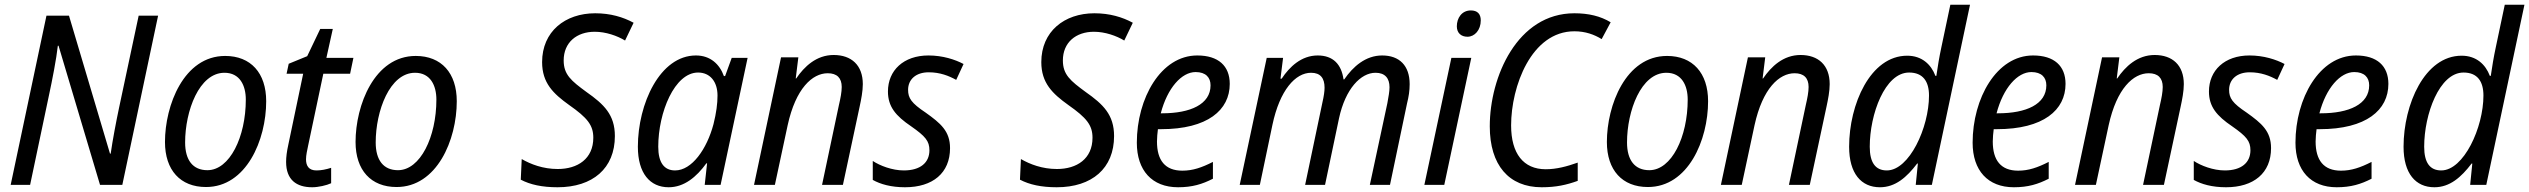

<svg xmlns="http://www.w3.org/2000/svg" viewBox="-20 -780 10670 810"><path d="M25 0H107L187 -380C200 -440 218 -532 224 -587H227L402 0H496L647 -714H565L482 -324C470 -267 455 -189 447 -132H444L271 -714H176Z M849 9C1019 9 1103 -189 1103 -353C1103 -472 1038 -544 930 -544C755 -544 676 -335 676 -181C676 -62 741 9 849 9ZM855 -62C794 -62 761 -104 761 -179C761 -312 820 -473 927 -473C992 -473 1017 -419 1017 -360C1017 -202 949 -62 855 -62Z M1297 10C1323 10 1358 2 1377 -7V-72C1355 -65 1335 -61 1315 -61C1283 -61 1271 -80 1271 -108C1271 -125 1276 -147 1280 -166L1344 -469H1457L1471 -536H1357L1384 -658H1331L1276 -543L1198 -511L1189 -469H1259L1196 -168C1190 -141 1187 -117 1187 -97C1187 -21 1231 10 1297 10Z M1653 9C1823 9 1907 -189 1907 -353C1907 -472 1842 -544 1734 -544C1559 -544 1480 -335 1480 -181C1480 -62 1545 9 1653 9ZM1659 -62C1598 -62 1565 -104 1565 -179C1565 -312 1624 -473 1731 -473C1796 -473 1821 -419 1821 -360C1821 -202 1753 -62 1659 -62Z M2332 10C2481 10 2574 -70 2574 -206C2574 -296 2528 -340 2454 -392C2390 -439 2358 -465 2358 -525C2358 -601 2413 -646 2489 -646C2536 -646 2584 -629 2617 -609L2653 -684C2609 -708 2555 -724 2491 -724C2364 -724 2267 -647 2267 -518C2267 -430 2314 -385 2381 -337C2458 -283 2483 -252 2483 -199C2483 -110 2417 -67 2333 -67C2271 -67 2219 -87 2181 -109L2177 -22C2217 -1 2267 10 2332 10Z M2801 10C2866 10 2918 -33 2960 -91H2963L2953 0H3020L3134 -536H3067L3039 -459H3034C3016 -509 2977 -546 2916 -546C2764 -546 2671 -342 2671 -161C2671 -49 2722 10 2801 10ZM2828 -61C2782 -61 2757 -94 2757 -161C2757 -306 2826 -474 2925 -474C2976 -474 3007 -435 3007 -377C3007 -343 3002 -304 2990 -256C2962 -151 2899 -61 2828 -61Z M3161 0H3249L3303 -252C3337 -407 3407 -471 3472 -471C3511 -471 3531 -451 3531 -413C3531 -392 3526 -366 3519 -336L3448 0H3536L3607 -332C3613 -360 3620 -395 3620 -425C3620 -505 3572 -548 3497 -548C3424 -548 3373 -499 3339 -449H3337L3348 -538H3275Z M3798 10C3915 10 3988 -50 3988 -155C3988 -227 3948 -260 3885 -305C3825 -345 3811 -366 3811 -401C3811 -445 3844 -475 3898 -475C3946 -475 3983 -460 4014 -443L4045 -510C4009 -529 3957 -546 3897 -546C3792 -546 3726 -483 3726 -394C3726 -330 3759 -291 3824 -247C3884 -205 3901 -185 3901 -146C3901 -94 3863 -61 3793 -61C3744 -61 3692 -81 3662 -101V-21C3694 -3 3739 10 3798 10Z M4438 10C4587 10 4680 -70 4680 -206C4680 -296 4634 -340 4560 -392C4496 -439 4464 -465 4464 -525C4464 -601 4519 -646 4595 -646C4642 -646 4690 -629 4723 -609L4759 -684C4715 -708 4661 -724 4597 -724C4470 -724 4373 -647 4373 -518C4373 -430 4420 -385 4487 -337C4564 -283 4589 -252 4589 -199C4589 -110 4523 -67 4439 -67C4377 -67 4325 -87 4287 -109L4283 -22C4323 -1 4373 10 4438 10Z M4950 10C5010 10 5052 -3 5097 -26V-97C5050 -73 5012 -60 4968 -60C4895 -60 4861 -104 4861 -183C4861 -200 4863 -219 4865 -235H4878C5075 -235 5168 -316 5168 -426C5168 -502 5120 -546 5031 -546C4877 -546 4776 -365 4776 -178C4776 -61 4840 10 4950 10ZM4883 -302H4877C4905 -409 4965 -476 5024 -476C5067 -476 5087 -453 5087 -420C5087 -340 5002 -302 4883 -302Z M5210 0H5295L5348 -253C5379 -400 5445 -473 5511 -473C5551 -473 5568 -450 5568 -410C5568 -395 5565 -374 5559 -348L5486 0H5570L5629 -281C5656 -406 5721 -473 5783 -473C5823 -473 5842 -450 5842 -412C5842 -394 5838 -373 5833 -345L5759 0H5844L5916 -344C5923 -372 5927 -397 5927 -425C5927 -503 5884 -546 5811 -546C5741 -546 5688 -499 5651 -445H5648C5639 -509 5604 -546 5539 -546C5470 -546 5420 -498 5387 -448H5382L5393 -536H5324Z M6171 -625C6201 -625 6227 -653 6227 -694C6227 -721 6213 -736 6185 -736C6147 -736 6126 -704 6126 -669C6126 -641 6144 -625 6171 -625ZM5989 0H6073L6187 -536H6103Z M6484 10C6545 10 6589 0 6636 -17V-94C6591 -78 6547 -66 6501 -66C6407 -66 6355 -132 6355 -251C6355 -415 6440 -648 6622 -648C6669 -648 6706 -634 6737 -615L6775 -686C6732 -712 6682 -724 6622 -724C6381 -724 6265 -456 6265 -247C6265 -84 6345 10 6484 10Z M6932 9C7102 9 7186 -189 7186 -353C7186 -472 7121 -544 7013 -544C6838 -544 6759 -335 6759 -181C6759 -62 6824 9 6932 9ZM6938 -62C6877 -62 6844 -104 6844 -179C6844 -312 6903 -473 7010 -473C7075 -473 7100 -419 7100 -360C7100 -202 7032 -62 6938 -62Z M7240 0H7328L7382 -252C7416 -407 7486 -471 7551 -471C7590 -471 7610 -451 7610 -413C7610 -392 7605 -366 7598 -336L7527 0H7615L7686 -332C7692 -360 7699 -395 7699 -425C7699 -505 7651 -548 7576 -548C7503 -548 7452 -499 7418 -449H7416L7427 -538H7354Z M7911 10C7976 10 8024 -32 8068 -90H8071L8062 0H8130L8291 -760H8208L8170 -580C8161 -538 8155 -501 8149 -460H8145C8127 -508 8088 -545 8026 -545C7870 -545 7781 -339 7781 -161C7781 -48 7832 10 7911 10ZM7940 -61C7892 -61 7868 -94 7868 -161C7868 -298 7932 -474 8034 -474C8093 -474 8118 -436 8118 -377C8118 -242 8035 -61 7940 -61Z M8476 10C8536 10 8578 -3 8623 -26V-97C8576 -73 8538 -60 8494 -60C8421 -60 8387 -104 8387 -183C8387 -200 8389 -219 8391 -235H8404C8601 -235 8694 -316 8694 -426C8694 -502 8646 -546 8557 -546C8403 -546 8302 -365 8302 -178C8302 -61 8366 10 8476 10ZM8409 -302H8403C8431 -409 8491 -476 8550 -476C8593 -476 8613 -453 8613 -420C8613 -340 8528 -302 8409 -302Z M8734 0H8822L8876 -252C8910 -407 8980 -471 9045 -471C9084 -471 9104 -451 9104 -413C9104 -392 9099 -366 9092 -336L9021 0H9109L9180 -332C9186 -360 9193 -395 9193 -425C9193 -505 9145 -548 9070 -548C8997 -548 8946 -499 8912 -449H8910L8921 -538H8848Z M9371 10C9488 10 9561 -50 9561 -155C9561 -227 9521 -260 9458 -305C9398 -345 9384 -366 9384 -401C9384 -445 9417 -475 9471 -475C9519 -475 9556 -460 9587 -443L9618 -510C9582 -529 9530 -546 9470 -546C9365 -546 9299 -483 9299 -394C9299 -330 9332 -291 9397 -247C9457 -205 9474 -185 9474 -146C9474 -94 9436 -61 9366 -61C9317 -61 9265 -81 9235 -101V-21C9267 -3 9312 10 9371 10Z M9838 10C9898 10 9940 -3 9985 -26V-97C9938 -73 9900 -60 9856 -60C9783 -60 9749 -104 9749 -183C9749 -200 9751 -219 9753 -235H9766C9963 -235 10056 -316 10056 -426C10056 -502 10008 -546 9919 -546C9765 -546 9664 -365 9664 -178C9664 -61 9728 10 9838 10ZM9771 -302H9765C9793 -409 9853 -476 9912 -476C9955 -476 9975 -453 9975 -420C9975 -340 9890 -302 9771 -302Z M10250 10C10315 10 10363 -32 10407 -90H10410L10401 0H10469L10630 -760H10547L10509 -580C10500 -538 10494 -501 10488 -460H10484C10466 -508 10427 -545 10365 -545C10209 -545 10120 -339 10120 -161C10120 -48 10171 10 10250 10ZM10279 -61C10231 -61 10207 -94 10207 -161C10207 -298 10271 -474 10373 -474C10432 -474 10457 -436 10457 -377C10457 -242 10374 -61 10279 -61Z"/></svg>

Font: Noto Sans SemiCondensed
Style: Italic
Weight: 400
Width: 4
Italic angle: -12°
Designer: Monotype Design Team
Foundry: Monotype Imaging Inc.
Version: Version 2.013